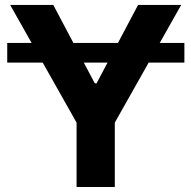

<svg xmlns="http://www.w3.org/2000/svg" viewBox="-20 -747 765 767"><path d="M716.6 -575.6V-496.8H8.9V-575.6ZM20.6 -727.3H192.8L358.7 -414.1H365.8L531.6 -727.3H703.8L438.6 -257.1V0H285.9V-257.1Z"/></svg>

Font: InterMG
Style: Bold
Weight: 700
Designer: Rasmus Andersson
Foundry: rsms
Version: Version 3.019;December 26, 2023;FontCreator 15.0.0.2955 64-b